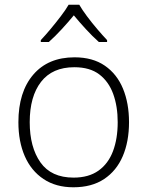

<svg xmlns="http://www.w3.org/2000/svg" viewBox="-20 -784 625 814"><path d="M527 -266Q527 -184 500.5 -122Q474 -60 421.5 -25Q369 10 291 10Q217 10 164.5 -25Q112 -60 85 -122Q58 -184 58 -266Q58 -394 121 -467.5Q184 -541 296 -541Q373 -541 424.5 -505.5Q476 -470 501.5 -408Q527 -346 527 -266ZM106 -266Q106 -160 151.5 -95.5Q197 -31 292 -31Q356 -31 397.5 -60.5Q439 -90 459 -143Q479 -196 479 -266Q479 -333 460 -385.5Q441 -438 401 -468.5Q361 -499 295 -499Q202 -499 154 -437Q106 -375 106 -266ZM316 -764Q328 -743 348.5 -715.5Q369 -688 392 -661Q415 -634 434 -614V-606H399Q372 -630 344 -660.5Q316 -691 293 -719Q270 -691 242 -660.5Q214 -630 187 -606H153V-614Q172 -634 194.5 -661Q217 -688 238 -715.5Q259 -743 271 -764Z"/></svg>

Font: Noto Kufi Arabic ExtraLight
Style: Regular
Weight: 200
Designer: Monotype Design Team, David Williams, Khaled Hosny
Foundry: Google LLC
Version: Version 2.109; ttfautohint (v1.8.4.7-5d5b)